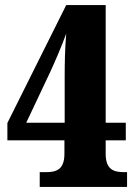

<svg xmlns="http://www.w3.org/2000/svg" viewBox="-20 -734 534 754"><path d="M136 0H479V-58H467C428 -58 395 -67 395 -130V-183H474V-252H395V-714H240L9 -251V-183H233V-130C233 -67 200 -58 161 -58H136ZM83 -252 178 -453C196 -492 224 -557 240 -602C235 -540 234 -489 234 -431V-252Z"/></svg>

Font: Noto Serif Tamil Condensed Black
Style: Regular
Weight: 900
Width: 3
Designer: Indian Type Foundry, Tom Grace, and the Monotype Design Team
Foundry: Monotype Imaging Inc.
Version: Version 2.004